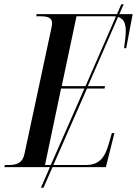

<svg xmlns="http://www.w3.org/2000/svg" viewBox="-47 -780 639 896"><path d="M-27 0H186L144 96H156L198 0H447L487 -159H475L460 -107C442 -44 416 -10 353 -10H202L359 -367H441L443 -378H363L504 -701C532 -692 540 -669 540 -634C540 -614 535 -577 532 -555H542L572 -714H510L530 -760H519L499 -714H124L122 -704H143C175 -704 196 -697 196 -673C196 -666 195 -656 192 -645L67 -61C58 -19 31 -10 -7 -10H-24ZM241 -378 310 -704H479C484 -704 489 -704 494 -703L352 -378ZM163 -10 238 -367H347L190 -10Z"/></svg>

Font: Noto Serif Display Condensed Medium
Style: Italic
Weight: 500
Width: 3
Italic angle: -12°
Designer: Monotype Design Team
Foundry: Monotype Imaging Inc.
Version: Version 2.009